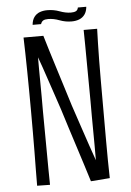

<svg xmlns="http://www.w3.org/2000/svg" viewBox="-57 -865 621 907"><g transform="rotate(-5 254.0 -411.5)"><path d="M79 -704H173Q182 -672 194.5 -632.5Q207 -593 220.5 -549Q234 -505 249 -458Q264 -411 278 -365Q296 -312 312.5 -262Q329 -212 343.5 -170Q358 -128 369 -97Q369 -131 369 -165.5Q369 -200 368.5 -235Q368 -270 368 -305.5Q368 -341 368 -377Q368 -409 367.5 -442.5Q367 -476 367 -509.5Q367 -543 366.5 -577Q366 -611 366 -645.5Q366 -680 365 -715H429Q428 -685 427 -646.5Q426 -608 425.5 -564.5Q425 -521 425 -473.5Q425 -426 425 -376Q425 -327 425 -278Q425 -229 425 -181Q425 -133 425.5 -89Q426 -45 427 -7L337 0Q325 -39 311.5 -81.5Q298 -124 283.5 -169Q269 -214 254.5 -259.5Q240 -305 226 -350Q213 -389 200.5 -426Q188 -463 177 -495.5Q166 -528 156.5 -556Q147 -584 139 -605Q139 -579 139 -549Q139 -519 139.5 -487Q140 -455 140 -420.5Q140 -386 140 -349Q140 -317 140.5 -284Q141 -251 141 -216.5Q141 -182 141.5 -146Q142 -110 142 -73.5Q142 -37 143 0L82 -1Q82 -35 82.5 -75.5Q83 -116 83.5 -161.5Q84 -207 84 -255Q84 -303 84 -351Q84 -401 83.5 -449.5Q83 -498 82.5 -543.5Q82 -589 81 -629.5Q80 -670 79 -704ZM167 -760H127Q129 -783 139.5 -797Q150 -811 166 -817Q182 -823 202 -823Q232 -823 260 -812.5Q288 -802 313 -802Q328 -802 336.5 -806.5Q345 -811 347 -823H387Q385 -801 375 -787Q365 -773 349 -766.5Q333 -760 312 -760Q283 -760 255.5 -770.5Q228 -781 202 -781Q187 -781 179 -776.5Q171 -772 167 -760Z"/></g></svg>

Font: Truculenta Light
Style: Regular
Weight: 300
Version: Version 1.002